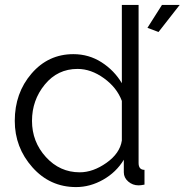

<svg xmlns="http://www.w3.org/2000/svg" viewBox="-20 -750 750 780"><path d="M710 -730 624 -620 579 -637 638 -730ZM289 10Q183 10 111.5 -70.5Q40 -151 40 -259Q40 -372 108 -451Q176 -530 278 -530Q341 -530 392.5 -497Q444 -464 475 -412V-730H543V-88Q543 -60 567 -60V0Q552 3 543 3Q519 3 501 -12.5Q483 -28 483 -50V-101Q452 -50 399 -20Q346 10 289 10ZM304 -50Q358 -50 412.5 -88.5Q467 -127 475 -179V-340Q455 -394 402.5 -432Q350 -470 295 -470Q214 -470 162 -406.5Q110 -343 110 -259Q110 -174 166.5 -112Q223 -50 304 -50Z"/></svg>

Font: Raleway
Style: Regular
Weight: 400
Designer: Matt McInerney, Pablo Impallari, Rodrigo Fuenzalida
Foundry: Matt McInerney, Pablo Impallari, Rodrigo Fuenzalida
Version: Version 1.000;PS 001.001;hotconv 1.0.56; ttfautohint (v1.5)